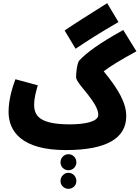

<svg xmlns="http://www.w3.org/2000/svg" viewBox="-20 -924 879 1209"><path d="M456 -617C523 -662 607 -717 726 -785L655 -904C534 -828 456 -779 387 -732ZM394 21C654 21 775 -55 775 -193C775 -277 724 -364 633 -475C676 -508 738 -546 839 -601L756 -735C599 -648 526 -592 480 -544C466 -529 459 -468 459 -438C459 -416 497 -374 534 -328C567 -285 599 -239 599 -201C599 -157 512 -141 420 -141C231 -141 195 -194 195 -265C195 -306 207 -349 218 -387L77 -425C58 -374 34 -298 34 -219C34 -96 118 21 394 21ZM411 148C439 148 461 126 461 98C461 70 439 47 411 47C383 47 361 70 361 98C361 126 383 148 411 148ZM411 265C439 265 461 243 461 216C461 188 439 164 411 164C383 164 361 188 361 216C361 243 383 265 411 265Z"/></svg>

Font: Noto Sans Arabic UI XCn Bk
Style: Regular
Weight: 900
Width: 2
Designer: Monotype Design Team, Nadine Chahine and Nizar Qandah
Foundry: Monotype Imaging Inc.
Version: Version 2.010